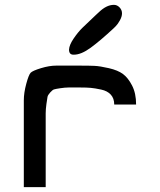

<svg xmlns="http://www.w3.org/2000/svg" viewBox="-20 -770 658 790"><path d="M284 -545H282Q264 -545 264 -566Q265 -585 283 -611.5Q301 -638 319.5 -656Q338 -674 373 -707Q377 -711 380 -713.5Q383 -716 386 -719Q418 -750 448 -750H449Q462 -750 472 -739.5Q482 -729 482 -715Q482 -702 473.5 -686.5Q465 -671 456 -662L448 -654Q392 -602 353 -573.5Q314 -545 284 -545ZM78 0V-250Q78 -326 78 -357Q78 -388 88 -425Q98 -462 106 -470.5Q114 -479 148.5 -489.5Q183 -500 211 -500Q239 -500 309 -500Q347 -500 369 -499Q391 -498 428 -489.5Q465 -481 486 -465.5Q507 -450 523.5 -418Q540 -386 540 -340H450Q450 -365 436 -380.5Q422 -396 396 -401.5Q370 -407 353.5 -408.5Q337 -410 311 -410H309Q276 -410 262 -410Q248 -410 228 -407Q208 -404 202 -402Q196 -400 186.5 -389.5Q177 -379 175.5 -371.5Q174 -364 171 -342Q168 -320 168 -303.5Q168 -287 168 -250V0Z"/></svg>

Font: Hermit
Style: Regular
Weight: 400
Designer: Pablo Caro
Version: Version 2.000;PS 002.000;hotconv 1.0.88;makeotf.lib2.5.64775